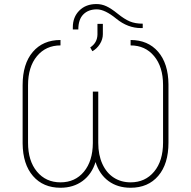

<svg xmlns="http://www.w3.org/2000/svg" viewBox="-20 -905 931 936"><path d="M616.7 -710Q701.2 -710 750.7 -652.8Q800.3 -595.7 801.3 -494.1V-209.5Q801.3 -106 751.7 -47.9Q702.1 10.3 616.7 10.3Q553.2 10.3 508.8 -22.5Q464.4 -55.2 445.8 -115.2Q427.7 -56.2 382.8 -22.9Q337.9 10.3 274.9 10.3Q190.4 10.3 140.9 -46.9Q91.3 -104 90.3 -205.6V-490.2Q90.3 -593.8 139.9 -651.9Q189.5 -710 274.9 -710V-683.6Q203.6 -683.6 160.2 -631.3Q116.7 -579.1 116.7 -489.3V-209.5Q116.7 -120.6 160.2 -68.4Q203.6 -16.1 274.9 -16.1Q346.2 -16.1 389.2 -68.1Q432.1 -120.1 432.6 -207.5V-458.5H459V-208.5Q459 -149.9 479 -106Q499 -62 534.7 -39.1Q570.3 -16.1 616.7 -16.1Q688 -16.1 731.4 -68.4Q774.9 -120.6 774.9 -210.4V-490.2Q774.9 -579.1 731.4 -631.3Q688 -683.6 616.7 -683.6ZM675.8 -789.6V-768.1H667.5Q603 -768.1 547.1 -813.7Q491.2 -859.4 452.1 -859.4Q410.6 -859.4 386.2 -834.7Q361.8 -810.1 361.8 -761.2H335V-772Q335 -821.8 366.7 -853.5Q398.4 -885.3 450.2 -885.3Q475.6 -885.3 498.8 -874.5Q522 -863.8 554.4 -837.6Q586.9 -811.5 613 -800.5Q639.2 -789.6 675.8 -789.6ZM419.9 -673.8Q454.1 -696.3 455.1 -736.3V-788.6H481.4V-738.3Q481.4 -713.4 466.8 -690.2Q452.1 -667 430.2 -655.3Z"/></svg>

Font: Roboto Thin
Style: Regular
Weight: 250
Designer: Google
Version: Version 2.134; 2016